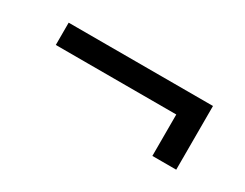

<svg xmlns="http://www.w3.org/2000/svg" viewBox="-38 -575 676 530"><g transform="rotate(30 300.0 -309.5)"><path d="M530 -208V-411H70V-340H454V-208Z"/></g></svg>

Font: Tekne LDO Light
Style: Regular
Weight: 300
Monospace: yes
Designer: Alessio Laiso, Mario Rullo, Paolo Rosset
Foundry: Alessio Laiso
Version: Version 1.000;hotconv 1.0.109;makeotfexe 2.5.65596